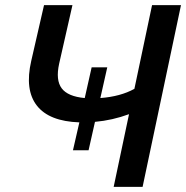

<svg xmlns="http://www.w3.org/2000/svg" viewBox="-20 -730 727 750"><path d="M574 -710H687L537 0H424L484 -284Q419 -260 351 -254L326 -143H265L290 -252Q172 -256 124 -317.5Q76 -379 102 -492L152 -710H263L211 -481Q197 -417 221 -385Q245 -353 311 -347L338 -467H399L372 -347Q451 -353 505 -383Z"/></svg>

Font: Raleway-v4020 SemiBold
Style: Italic
Weight: 600
Italic angle: -12°
Designer: Matt McInerney, Pablo Impallari, Rodrigo Fuenzalida
Foundry: Matt McInerney, Pablo Impallari, Rodrigo Fuenzalida
Version: Version 4.020;PS 004.020;hotconv 1.0.88;makeotf.lib2.5.64775